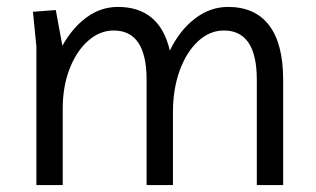

<svg xmlns="http://www.w3.org/2000/svg" viewBox="-20 -534 912 554"><path d="M85 0V-400L75 -500L141 -505L160 -402Q189 -454 230 -484Q271 -514 320 -514Q441 -514 470 -388Q498 -446 542 -480Q586 -514 638 -514Q716 -514 756.5 -461Q797 -408 797 -304V0H721V-304Q721 -446 626 -446Q585 -446 551.5 -415Q518 -384 498.5 -330.5Q479 -277 479 -210V0H403V-304Q403 -446 308 -446Q268 -446 234.5 -416.5Q201 -387 181 -336Q161 -285 161 -220V0Z"/></svg>

Font: Imprima
Style: Regular
Weight: 400
Designer: Eduardo Tunni
Foundry: Eduardo Tunni
Version: Version 1.002; ttfautohint (v1.8.4.7-5d5b);gftools[0.9.23]